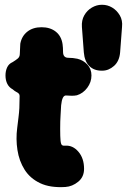

<svg xmlns="http://www.w3.org/2000/svg" viewBox="-20 -762 532 804"><path d="M254 21Q190 25 148 5Q106 -15 83 -51.5Q60 -88 53 -134Q46 -180 52 -226Q55 -252 57.5 -271Q60 -290 61 -309.5Q62 -329 62 -354Q63 -365 59 -369.5Q55 -374 48.5 -377Q42 -380 33 -388Q18 -396 10.5 -411Q3 -426 3 -446Q3 -465 10 -480Q17 -495 33 -502Q46 -510 54.5 -517Q63 -524 63 -537Q63 -546 64 -558.5Q65 -571 65 -579Q71 -611 94.5 -629.5Q118 -648 154 -648Q190 -648 213.5 -629.5Q237 -611 242 -577Q243 -570 243.5 -561.5Q244 -553 244 -545Q244 -520 266 -520Q275 -520 285 -519Q295 -518 304 -516Q329 -510 346 -491.5Q363 -473 363 -446Q363 -418 345.5 -394.5Q328 -371 302 -363Q292 -361 281 -361Q270 -361 260 -362Q249 -364 243.5 -353Q238 -342 236 -321Q235 -298 233.5 -277.5Q232 -257 232 -222Q232 -189 233.5 -173.5Q235 -158 239.5 -154.5Q244 -151 254 -152Q285 -154 308.5 -126.5Q332 -99 332 -55Q332 -21 307.5 -1Q283 19 254 21ZM323 -649Q321 -677 333 -698Q345 -719 365 -730.5Q385 -742 406 -742H408Q430 -742 449.5 -730.5Q469 -719 481.5 -698Q494 -677 491 -649L483 -543Q480 -506 457.5 -486Q435 -466 408 -466H406Q373 -466 353.5 -486Q334 -506 331 -543Z"/></svg>

Font: Winky Sans ExtraBold
Style: Regular
Weight: 800
Designer: Simon Atzbach
Foundry: typofactur
Version: Version 1.205